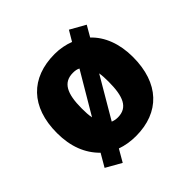

<svg xmlns="http://www.w3.org/2000/svg" viewBox="-171 -746 951 951"><g transform="rotate(-45 305.0 -270.5)"><path d="M571 -278C571 -372 541 -447 489 -496L522 -553L442 -598L410 -544C379 -556 344 -563 307 -563C139 -563 38 -460 38 -278C38 -183 67 -110 122 -56L83 11L164 57L201 -7C232 4 267 10 304 10C471 10 571 -95 571 -278ZM211 -277C211 -381 237 -433 305 -433C320 -433 332 -431 343 -425L216 -210C212 -230 211 -251 211 -277ZM399 -278C399 -174 376 -119 306 -119C292 -119 280 -122 270 -126L395 -339C398 -321 399 -301 399 -278Z"/></g></svg>

Font: Noto Sans Thai SemCond Blk
Style: Regular
Weight: 900
Width: 4
Designer: Monotype Design Team
Foundry: Monotype Imaging Inc.
Version: Version 2.002